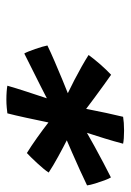

<svg xmlns="http://www.w3.org/2000/svg" viewBox="72 -902 394 578"><g transform="rotate(90 269.0 -613.0)"><path d="M440.7 -496.9Q420.6 -509.2 394.7 -527.6Q368.8 -546 343.5 -565.8Q318.2 -585.5 299.8 -601.2Q283.4 -609.1 263.1 -618.9Q242.7 -628.7 221.4 -639.7Q200.2 -650.8 180.5 -661.8Q160.8 -672.9 145.5 -682.7Q150.7 -689.8 158.2 -699.3Q165.8 -708.8 174.4 -718.6Q183 -728.3 191.2 -736.8Q199.3 -745.2 205.1 -750.5Q218.2 -741.2 236.6 -728Q254.9 -714.8 274.8 -700.1Q294.7 -685.4 313.3 -671.2Q331.9 -656.9 345.9 -644.9Q367.8 -634.7 395.8 -620.5Q423.8 -606.3 451.3 -591.2Q478.9 -576.1 499.4 -562.6Q495.5 -556.1 487.8 -546.9Q480.1 -537.7 471 -527.8Q461.9 -517.9 453.7 -509.6Q445.4 -501.3 440.7 -496.9ZM279.7 -435.2Q267 -435.2 255.3 -436.1Q243.6 -437 238 -438.2Q245.4 -464.1 255.7 -495.6Q265.9 -527.1 277 -560.3Q288.1 -593.6 298.8 -624.4Q303.2 -651.8 308.7 -680.3Q314.1 -708.9 320.1 -736.2Q326.1 -763.5 331.6 -786.6Q338.6 -787.8 350 -788.7Q361.4 -789.5 373.4 -789.5Q385.4 -789.5 396.2 -788.7Q407.1 -787.8 412.6 -786.6Q405.5 -759.4 396.7 -730.9Q387.9 -702.3 379 -675.1Q370.1 -647.8 361.4 -624.4Q356.2 -598.3 348.9 -563.1Q341.7 -527.9 334.3 -494.1Q327 -460.4 321.2 -438.2Q315.1 -437.3 303.7 -436.3Q292.2 -435.2 279.7 -435.2ZM141.1 -489.1Q138.9 -492.3 135.2 -501.3Q131.6 -510.4 127.6 -521.7Q123.7 -532.9 120.8 -543Q117.9 -553.1 116.9 -558.7Q137.4 -568.7 164.2 -580.2Q191 -591.8 219.9 -603.7Q248.8 -615.6 276.2 -626.5Q303.5 -637.3 325.1 -645.9Q345 -657.9 369.7 -672Q394.4 -686.1 420.6 -700.6Q446.8 -715.1 471.2 -727.8Q495.6 -740.4 514.1 -749.9Q517.8 -744.2 522.9 -730.6Q527.9 -717 532.4 -702.4Q536.9 -687.8 538.1 -678.1Q518.4 -668.7 492.6 -656.8Q466.9 -645 439.2 -633Q411.6 -621 385.5 -609.8Q359.4 -598.7 338.9 -590.2Q295.7 -566.8 240.7 -539Q185.8 -511.1 141.1 -489.1Z"/></g></svg>

Font: Grandstander Thin
Style: Italic
Weight: 100
Italic angle: -15°
Designer: Tyler Finck
Foundry: Etcetera Type Co
Version: Version 1.200